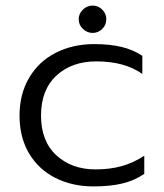

<svg xmlns="http://www.w3.org/2000/svg" viewBox="-20 -653 587 688"><path d="M262 -584Q262 -604 277 -618.5Q292 -633 312 -633Q332 -633 346.5 -618.5Q361 -604 361 -584Q361 -564 346.5 -549.5Q332 -535 312 -535Q292 -535 277 -549.5Q262 -564 262 -584ZM50 -239Q50 -316 84.5 -374.5Q119 -433 180 -464Q241 -495 318 -495Q373 -495 415 -485Q457 -475 490 -453V-388Q427 -433 325 -433Q237 -433 182 -382Q127 -331 127 -239Q127 -147 182 -96.5Q237 -46 322 -46Q375 -46 417 -58Q459 -70 497 -95V-30Q462 -6 418.5 4.5Q375 15 315 15Q239 15 178.5 -15.5Q118 -46 84 -103.5Q50 -161 50 -239Z"/></svg>

Font: Prompt Light
Style: Regular
Weight: 300
Designer: Katatrad Team
Foundry: CadsonDemak
Version: Version 1.001